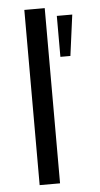

<svg xmlns="http://www.w3.org/2000/svg" viewBox="-54 -791 432 826"><g transform="rotate(-5 162.0 -378.5)"><path d="M83.3 -756.6H171.4V0H83.3ZM220.3 -718.8H287L263.5 -542H220.3Z"/></g></svg>

Font: Min Sans VF VF
Style: Regular
Weight: 400
Designer: Jinseong-Kim, NotoSansCJK, Nunito
Foundry: Jinseong-Kim
Version: Version 1.420;Glyphs 3.1.2 (3151)